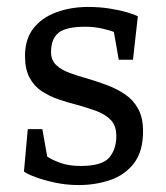

<svg xmlns="http://www.w3.org/2000/svg" viewBox="-20 -524 479 553"><path d="M207 9Q171 9 138.5 2Q106 -5 82 -14Q58 -23 49 -30L60 -152H102L116 -73Q129 -64 153.5 -55Q178 -46 212 -46Q274 -46 294.5 -70Q315 -94 315 -132Q315 -162 299 -178.5Q283 -195 257 -204.5Q231 -214 202 -222Q174 -229 148 -238Q122 -247 100 -261.5Q78 -276 65 -300.5Q52 -325 52 -363Q52 -411 76 -442Q100 -473 142 -488.5Q184 -504 234 -504Q266 -504 295 -499.5Q324 -495 346 -488.5Q368 -482 377 -477L363 -352H322L308 -432Q302 -435 277.5 -441Q253 -447 226 -447Q170 -447 148.5 -429.5Q127 -412 127 -374Q127 -351 141.5 -337Q156 -323 180.5 -314Q205 -305 234 -297Q261 -289 289 -278.5Q317 -268 340.5 -252Q364 -236 378 -210.5Q392 -185 392 -146Q392 -88 366 -54Q340 -20 297.5 -5.5Q255 9 207 9Z"/></svg>

Font: Faustina Light
Style: Regular
Weight: 400
Version: Version 1.200